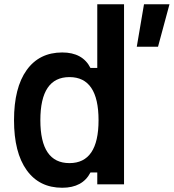

<svg xmlns="http://www.w3.org/2000/svg" viewBox="-20 -868 818 904"><path d="M273 16Q165 16 105.5 -67Q46 -150 46 -302Q46 -455 105.5 -538Q165 -621 273 -621Q369 -621 406 -548H438V-848H564V0H438V-56H406Q369 16 273 16ZM624 -648 658 -848H778L724 -648ZM444 -302Q444 -505 307 -505Q170 -505 170 -302Q170 -100 307 -100Q444 -100 444 -302Z"/></svg>

Font: Martian Mono Medium
Style: Regular
Weight: 500
Monospace: yes
Designer: Roman Shamin
Foundry: Evil Martians
Version: Version 1.000; ttfautohint (v1.8.4.7-5d5b)